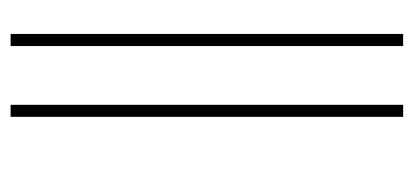

<svg xmlns="http://www.w3.org/2000/svg" viewBox="-229 -551 780 362"><g transform="rotate(90 161.0 -370.0)"><path d="M44 0ZM66.8 0H44V-740.1H66.8ZM200.3 0H177.6V-740.1H200.3Z"/></g></svg>

Font: Linik Sans Thin
Style: Regular
Weight: 100
Designer: Fonts by Rasmus Andersson / Changes by Cristiano Sobral with parts from Marc Monis
Foundry: rsms
Version: Version 3.020; ttfautohint (v1.6)